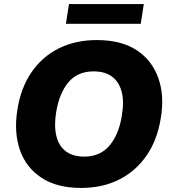

<svg xmlns="http://www.w3.org/2000/svg" viewBox="-20 -913 844 944"><path d="M65 -371Q82 -481 135 -558Q188 -635 270 -675.5Q352 -716 456 -716Q576 -716 651.5 -666.5Q727 -617 758 -530.5Q789 -444 771 -335Q754 -225 700.5 -148Q647 -71 565.5 -30Q484 11 378 11Q260 11 184 -39Q108 -89 78 -175.5Q48 -262 65 -371ZM256 -361Q245 -292 257.5 -243Q270 -194 304.5 -168.5Q339 -143 394 -143Q473 -143 519 -198Q565 -253 579 -345Q591 -414 578 -462.5Q565 -511 530.5 -536.5Q496 -562 440 -562Q361 -562 316 -508Q271 -454 256 -361ZM304 -796 319 -893H687L672 -796Z"/></svg>

Font: Mulish ExtraLight Black
Style: Italic
Weight: 900
Italic angle: -9°
Version: Version 3.603